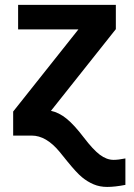

<svg xmlns="http://www.w3.org/2000/svg" viewBox="-20 -548 540 776"><path d="M33.2 0V-97.2L296.9 -429.2H53.2V-528.3H448.2V-430.2L186 -100.1Q218.3 -93.3 249 -68.4Q279.8 -43.5 318.8 7.8Q356 56.6 383.5 77.4Q411.1 98.1 439 98.1Q458.5 98.1 486.8 92.3V199.2Q444.3 207.5 413.1 207.5Q383.3 207.5 358.4 197Q333.5 186.5 311.3 168.2Q289.1 149.9 251.5 103.5L220.7 65.4Q166.5 0 108.4 0Z"/></svg>

Font: Liberation Sans
Style: Bold
Weight: 700
Designer: Steve Matteson
Foundry: Ascender Corporation
Version: Version 2.1.5